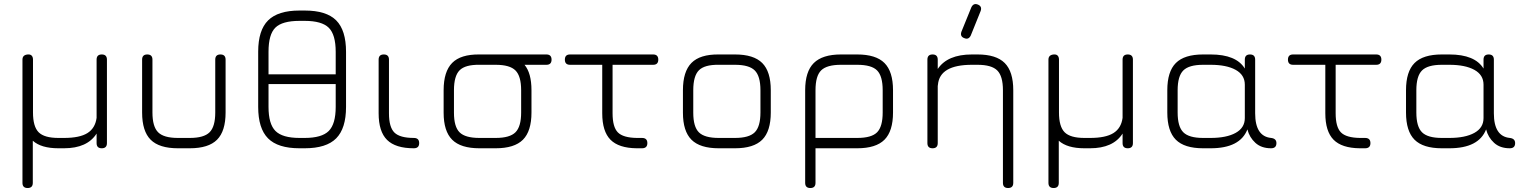

<svg xmlns="http://www.w3.org/2000/svg" viewBox="-20 -746 7678 966"><path d="M93 174V-446Q93 -470 120 -472Q133 -473 139.5 -466Q146 -459 146 -446V-180Q146 -109 174.5 -80.5Q203 -52 274 -52H302Q381 -52 420 -76.5Q459 -101 466 -153V-446Q466 -472 492 -472Q518 -472 518 -446V-26Q518 0 492 0Q466 0 466 -26V-74Q419 0 302 0H274Q187 0 145 -38V174Q145 200 119 200Q93 200 93 174Z M695 -180V-446Q695 -472 721 -472Q747 -472 747 -446V-180Q747 -109 775.5 -80.5Q804 -52 875 -52H935Q1006 -52 1034.5 -80.5Q1063 -109 1063 -180V-446Q1063 -472 1089 -472Q1115 -472 1115 -446V-180Q1115 -86 1072 -43Q1029 0 935 0H875Q781 0 738 -43Q695 -86 695 -180Z M1487 0Q1378 0 1328.5 -50Q1279 -100 1279 -208V-486Q1279 -594 1329 -643.5Q1379 -693 1487 -693H1513Q1622 -693 1671.5 -643.5Q1721 -594 1721 -485V-208Q1721 -100 1671.5 -50Q1622 0 1513 0ZM1331 -486V-372H1669V-485Q1669 -572 1634 -606.5Q1599 -641 1513 -641H1487Q1400 -641 1365.5 -607Q1331 -573 1331 -486ZM1487 -52H1513Q1599 -52 1634 -87Q1669 -122 1669 -208V-323H1331V-208Q1331 -122 1366 -87Q1401 -52 1487 -52Z M2062 0Q1970 0 1927.5 -42Q1885 -84 1885 -176V-446Q1885 -472 1911 -472Q1937 -472 1937 -446V-176Q1937 -106 1964.5 -79Q1992 -52 2062 -52Q2089 -52 2089 -26Q2089 0 2062 0Z M2392 0Q2298 0 2255 -43Q2212 -86 2212 -179V-292Q2212 -386 2255 -429.5Q2298 -473 2392 -472H2729Q2755 -472 2755 -446Q2755 -420 2729 -420H2619Q2654 -378 2654 -292V-180Q2654 -86 2611 -43Q2568 0 2474 0ZM2264 -179Q2264 -108 2292.5 -80Q2321 -52 2392 -52H2474Q2545 -52 2573.5 -80.5Q2602 -109 2602 -180V-292Q2602 -363 2573.5 -391.5Q2545 -420 2474 -420H2392Q2321 -421 2292.5 -392.5Q2264 -364 2264 -292Z M3210 0H3183Q3093 -1 3051.5 -43Q3010 -85 3010 -176V-420H2848Q2822 -420 2822 -446Q2822 -472 2848 -472H3266Q3292 -472 3292 -446Q3292 -420 3266 -420H3062V-176Q3062 -107 3088.5 -80Q3115 -53 3184 -52H3210Q3237 -52 3237 -26Q3237 0 3210 0Z M3596 0Q3502 0 3459 -43Q3416 -86 3416 -179V-292Q3416 -386 3459 -429.5Q3502 -473 3596 -472H3678Q3772 -472 3815 -429Q3858 -386 3858 -292V-180Q3858 -86 3815 -43Q3772 0 3678 0ZM3468 -179Q3468 -108 3496.5 -80Q3525 -52 3596 -52H3678Q3749 -52 3777.5 -80.5Q3806 -109 3806 -180V-292Q3806 -363 3777.5 -391.5Q3749 -420 3678 -420H3596Q3525 -421 3496.5 -392.5Q3468 -364 3468 -292Z M4031 174V-292Q4031 -386 4074.5 -429Q4118 -472 4211 -472H4293Q4387 -472 4430 -429Q4473 -386 4473 -292V-180Q4473 -86 4430 -43Q4387 0 4293 0H4083V174Q4083 200 4057 200Q4031 200 4031 174ZM4083 -52H4293Q4365 -52 4393 -80.5Q4421 -109 4421 -180V-292Q4421 -363 4393 -391.5Q4365 -420 4293 -420H4211Q4140 -420 4111.5 -392Q4083 -364 4083 -292Z M4832 -554Q4809 -562 4817 -586L4867 -709Q4878 -732 4900 -723Q4922 -714 4914 -691L4864 -567Q4853 -545 4832 -554ZM4698 -26Q4698 0 4672 0Q4646 0 4646 -26V-446Q4646 -472 4672 -472Q4698 -472 4698 -446V-399Q4747 -472 4870 -472H4898Q4992 -472 5035 -429Q5078 -386 5078 -292V174Q5078 200 5052 200Q5026 200 5026 174V-292Q5026 -363 4997.5 -391.5Q4969 -420 4898 -420H4870Q4708 -420 4699 -320Q4699 -315 4698 -313Z M5255 174V-446Q5255 -470 5282 -472Q5295 -473 5301.5 -466Q5308 -459 5308 -446V-180Q5308 -109 5336.5 -80.5Q5365 -52 5436 -52H5464Q5543 -52 5582 -76.5Q5621 -101 5628 -153V-446Q5628 -472 5654 -472Q5680 -472 5680 -446V-26Q5680 0 5654 0Q5628 0 5628 -26V-74Q5581 0 5464 0H5436Q5349 0 5307 -38V174Q5307 200 5281 200Q5255 200 5255 174Z M5853 -180V-292Q5853 -386 5896 -429Q5939 -472 6033 -472H6071Q6200 -472 6243 -401V-446Q6243 -472 6269 -472Q6295 -472 6295 -446V-176Q6295 -60 6375 -52Q6402 -49 6402 -26Q6402 0 6375 0Q6326 0 6296 -27.5Q6266 -55 6256 -95Q6219 0 6071 0H6033Q5939 0 5896 -43Q5853 -86 5853 -180ZM5905 -180Q5905 -109 5933.5 -80.5Q5962 -52 6033 -52H6071Q6151 -52 6197 -77.5Q6243 -103 6243 -152V-320Q6243 -369 6197 -394.5Q6151 -420 6071 -420H6033Q5962 -420 5933.5 -391.5Q5905 -363 5905 -292Z M6848 0H6821Q6731 -1 6689.5 -43Q6648 -85 6648 -176V-420H6486Q6460 -420 6460 -446Q6460 -472 6486 -472H6904Q6930 -472 6930 -446Q6930 -420 6904 -420H6700V-176Q6700 -107 6726.5 -80Q6753 -53 6822 -52H6848Q6875 -52 6875 -26Q6875 0 6848 0Z M7054 -180V-292Q7054 -386 7097 -429Q7140 -472 7234 -472H7272Q7401 -472 7444 -401V-446Q7444 -472 7470 -472Q7496 -472 7496 -446V-176Q7496 -60 7576 -52Q7603 -49 7603 -26Q7603 0 7576 0Q7527 0 7497 -27.5Q7467 -55 7457 -95Q7420 0 7272 0H7234Q7140 0 7097 -43Q7054 -86 7054 -180ZM7106 -180Q7106 -109 7134.5 -80.5Q7163 -52 7234 -52H7272Q7352 -52 7398 -77.5Q7444 -103 7444 -152V-320Q7444 -369 7398 -394.5Q7352 -420 7272 -420H7234Q7163 -420 7134.5 -391.5Q7106 -363 7106 -292Z"/></svg>

Font: Jura
Style: Regular
Weight: 400
Designer: Daniel Johnson, Alexei Vanyashin
Foundry: Daniel Johnson
Version: Version 5.103